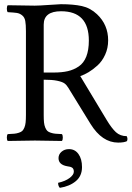

<svg xmlns="http://www.w3.org/2000/svg" viewBox="-20 -672 629 918"><path d="M310.1 41Q338.4 41 355.2 64.5Q372.1 87.9 372.1 127Q372.1 169.4 342.5 194.1Q313 218.8 266.1 226.1Q257.8 217.8 257.8 202.1Q292.5 194.3 312.7 179Q333 163.6 333 148.9Q333 135.3 325.2 129.9Q317.4 124.5 301.8 123Q259.8 115.7 259.8 84Q259.8 65.9 274.2 53.5Q288.6 41 310.1 41ZM272 -618.2Q189 -618.2 189 -554.2V-325.2H236.8Q275.9 -325.2 304.4 -331.8Q333 -338.4 356.7 -354.5Q380.4 -370.6 392.6 -401.6Q404.8 -432.6 404.8 -478Q404.8 -618.2 272 -618.2ZM189 -122.1Q189 -100.6 190.4 -86.7Q191.9 -72.8 196.3 -62.3Q200.7 -51.8 206.1 -46.4Q211.4 -41 222.7 -37.4Q233.9 -33.7 244.9 -32.7Q255.9 -31.7 275.9 -30.8Q280.3 -26.4 280.3 -14.4Q280.3 -2.4 275.9 2Q176.3 0 147 0Q114.7 0 17.1 2Q12.7 -2.4 12.7 -14.4Q12.7 -26.4 17.1 -30.8Q37.1 -31.7 48.1 -32.7Q59.1 -33.7 70.3 -37.4Q81.5 -41 86.9 -46.4Q92.3 -51.8 96.7 -62.3Q101.1 -72.8 102.5 -86.7Q104 -100.6 104 -122.1V-522.9Q104 -554.7 100.8 -571.8Q97.7 -588.9 86.2 -598.4Q74.7 -607.9 60.8 -610.1Q46.9 -612.3 17.1 -613.8Q12.7 -618.2 12.7 -630.4Q12.7 -642.6 17.1 -647Q116.7 -645 146 -645Q166.5 -645 213.4 -648.4Q260.3 -651.9 271 -651.9Q330.6 -651.9 371.1 -643.1Q411.6 -634.3 443.8 -604Q497.1 -553.7 497.1 -479Q497.1 -441.9 482.7 -410.4Q468.3 -378.9 446 -358.9Q423.8 -338.9 403.3 -326.7Q382.8 -314.5 363.8 -308.1L490.2 -98.1Q513.7 -59.1 534.2 -40Q555.2 -21 585.9 -21Q592.3 -7.8 586.9 2.9Q573.2 9.8 544.9 9.8Q468.3 9.8 413.1 -79.1L306.2 -252.9Q298.3 -266.1 288.1 -273.4Q277.8 -280.8 253.7 -285.9Q229.5 -291 189 -291Z"/></svg>

Font: Linux Libertine G
Style: Regular
Weight: 400
Designer: Philipp H. Poll
Foundry: Philipp H. Poll
Version: Version 4.7.5